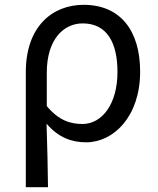

<svg xmlns="http://www.w3.org/2000/svg" viewBox="-20 -577 653 796"><path d="M87 199H179C178 103 176 34 173 -64C223 -6 278 13 337 13C451 13 561 -94 561 -280C561 -451 478 -557 327 -557C195 -557 87 -465 87 -278ZM322 -63C274 -63 225 -76 174 -137V-276C174 -413 243 -480 323 -480C424 -480 467 -399 467 -279C467 -144 402 -63 322 -63Z"/></svg>

Font: Source Han Sans TC
Style: Regular
Weight: 400
Designer: Ryoko NISHIZUKA 西塚涼子 (kana, bopomofo & ideographs); Paul D. Hunt (Latin, Greek & Cyrillic); Sandoll Communications 산돌커뮤니
Foundry: Adobe
Version: Version 2.002;hotconv 1.0.116;makeotfexe 2.5.65601